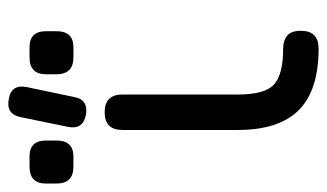

<svg xmlns="http://www.w3.org/2000/svg" viewBox="-213 -595 775 455"><g transform="rotate(-90 174.5 -367.5)"><path d="M129 -551.5C153.5 -547 168 -556.5 172 -579C172 -579 195.5 -691 195.5 -691C195.5 -691 195.5 -691 195.5 -691C200.5 -715.5 191.5 -730 168 -734C168 -734 168 -734 168 -734C144 -739 129.5 -730 124.5 -706.5C124.5 -706.5 101.5 -594.5 101.5 -594.5C101.5 -594.5 101.5 -594.5 101.5 -594.5C96.5 -571 105.5 -556.5 129 -551.5C129 -551.5 129 -551.5 129 -551.5ZM287 0C315 0 329 -14 329 -42C329 -42 329 -42 329 -42C329 -56.5 325.5 -67.5 318 -74C310.5 -80.5 300 -84 287 -84C287 -84 287 -84 287 -84C245 -84 216.5 -91.5 201 -106.5C185.5 -121 178 -149.5 178 -192C178 -192 178 -465 178 -465C178 -465 178 -465 178 -465C178 -493 164 -507 136 -507C136 -507 136 -507 136 -507C108 -507 94 -493 94 -465C94 -465 94 -192 94 -192C94 -192 94 -192 94 -192C94 -126.5 109.5 -78.5 141 -47C172.5 -15.5 221 0 287 0C287 0 287 0 287 0ZM31 -581C31 -581 31 -581 31 -581C56.5 -581 69 -594.5 69 -621C69 -621 69 -646 69 -646C69 -646 69 -646 69 -646C69 -672 56.5 -685 31 -685C31 -685 7 -685 7 -685C7 -685 7 -685 7 -685C-19.5 -685 -33 -672 -33 -646C-33 -646 -33 -621 -33 -621C-33 -621 -33 -621 -33 -621C-33 -594.5 -19.5 -581 7 -581C7 -581 31 -581 31 -581ZM290 -581C290 -581 290 -581 290 -581C315.5 -581 328 -594.5 328 -621C328 -621 328 -646 328 -646C328 -646 328 -646 328 -646C328 -672 315.5 -685 290 -685C290 -685 266 -685 266 -685C266 -685 266 -685 266 -685C239.5 -685 226 -672 226 -646C226 -646 226 -621 226 -621C226 -621 226 -621 226 -621C226 -594.5 239.5 -581 266 -581C266 -581 290 -581 290 -581Z"/></g></svg>

Font: Jura-Fortis-Bold
Style: Bold
Weight: 500
Designer: Daniel Johnson, Alexei Vanyashin, Mirko Velimirovic
Foundry: Daniel Johnson
Version: ""